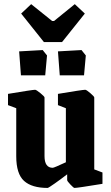

<svg xmlns="http://www.w3.org/2000/svg" viewBox="-20 -904 539 935"><path d="M193.8 -699.2 83 -837.9 131.8 -883.8 233.9 -801.8H243.2L344.2 -883.8L393.1 -837.9L282.2 -699.2ZM82 -537.1 73.2 -653.8 188 -660.2 209 -633.8 200.2 -537.1ZM271 -537.1 262.2 -653.8 377 -660.2 397.9 -633.8 389.2 -537.1ZM211.9 11.2Q134.8 11.2 96.9 -23.2Q59.1 -57.6 59.1 -143.1V-377L19 -392.1V-446.8Q138.7 -466.8 150.9 -466.8Q156.7 -466.8 176.8 -450.4Q196.8 -434.1 196.8 -429.2V-144Q196.8 -86.9 236.8 -86.9Q240.2 -86.9 256.3 -93.8Q272.5 -100.6 286.6 -107.4L300.8 -113.8V-377L262.2 -392.1V-446.8Q381.8 -466.8 395 -466.8Q400.9 -466.8 419.9 -450.4Q439 -434.1 439 -429.2V-79.1L479 -64V-8.8Q356.9 11.2 342.8 11.2Q338.4 11.2 322.8 -5.4Q307.1 -22 307.1 -26.9V-55.2Q278.8 -33.2 247.3 -11Q215.8 11.2 211.9 11.2Z"/></svg>

Font: Grenze
Style: Bold
Weight: 700
Designer: Renata Polastri
Foundry: Omnibus-Type
Version: Version 1.002;PS 001.002;hotconv 1.0.88;makeotf.lib2.5.64775